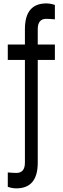

<svg xmlns="http://www.w3.org/2000/svg" viewBox="-20 -791 357 1095"><path d="M195.3 -537.1H293V-449.2H195.3V136.7Q195.3 283.2 73.2 283.2Q48.8 283.2 24.4 274.4V192.4Q36.6 193.4 48.8 194.3Q61 195.3 73.2 195.3Q122.1 195.3 122.1 136.7V-449.2H24.4V-537.1H122.1V-625Q122.1 -771.5 244.1 -771.5Q268.6 -771.5 293 -762.7V-680.7Q280.8 -681.6 268.6 -682.6Q256.3 -683.6 244.1 -683.6Q195.3 -683.6 195.3 -625V-537.1Z"/></svg>

Font: Gap Sans
Style: Bold
Weight: 400
Designer: Alexandre Liziard and Etienne Ozeray
Foundry: Interstices.io
Version: Version 1.610